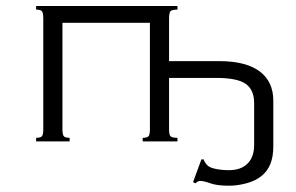

<svg xmlns="http://www.w3.org/2000/svg" viewBox="-20 -461 966 626"><path d="M726.6 93.8Q765.6 93.8 787.1 72.3Q808.6 50.8 808.6 11.7V-125Q808.6 -168 781.2 -187.5Q753.9 -207 683.6 -207H531.2V-39.1Q531.2 -23.4 535.2 -17.6Q539.1 -11.7 558.6 -11.7V0H445.3V-11.7Q460.9 -11.7 464.8 -17.6Q468.8 -23.4 468.8 -39.1V-386.7H183.6V-39.1Q183.6 -23.4 187.5 -17.6Q191.4 -11.7 207 -11.7V0H97.7V-11.7Q113.3 -11.7 117.2 -17.6Q121.1 -23.4 121.1 -39.1V-398.4Q121.1 -418 117.2 -423.8Q113.3 -429.7 97.7 -429.7V-441.4H558.6V-429.7Q539.1 -429.7 535.2 -423.8Q531.2 -418 531.2 -398.4V-261.7H695.3Q781.2 -261.7 826.2 -228.5Q871.1 -195.3 871.1 -132.8V15.6Q871.1 50.8 861.3 74.2Q851.6 97.7 832 113.3Q812.5 128.9 783.2 136.7Q753.9 144.5 726.6 144.5Q687.5 144.5 666 136.7Q644.5 128.9 632.8 128.9Q625 128.9 617.2 136.7L609.4 132.8L636.7 58.6H644.5Q644.5 62.5 648.4 68.4Q652.3 74.2 656.2 78.1Q664.1 85.9 683.6 89.8Q703.1 93.8 726.6 93.8Z"/></svg>

Font: 和音 by 宁静之雨，公众号njzyshare
Style: Regular
Weight: 400
Designer: Steve Matteson
Foundry: Ascender Corporation
Version: Version 6.00;June 8, 2018;FontCreator 11.0.0.2388 32-bit